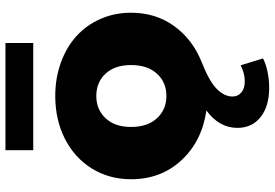

<svg xmlns="http://www.w3.org/2000/svg" viewBox="-172 -602 1010 706"><g transform="rotate(-90 333.0 -249.0)"><path d="M363.8 235.8Q294.9 235.8 255.4 204.1Q215.8 172.4 215.8 119.1Q215.8 51.8 279.8 4.9Q167 -11.2 96.9 -86.7Q26.9 -162.1 26.9 -272Q26.9 -352.5 66.4 -416.3Q106 -480 175.8 -515.4Q245.6 -550.8 333 -550.8Q399.4 -550.8 456.3 -530Q513.2 -509.3 553.5 -472.7Q593.8 -436 616.5 -384.3Q639.2 -332.5 639.2 -272Q639.2 -181.6 590.3 -113.8Q541.5 -45.9 457 -12.2Q386.2 15.6 358.6 43.5Q331.1 71.3 331.1 101.1Q331.1 120.6 345.7 133.3Q360.4 146 387.2 146Q416.5 146 445.8 130.9L471.2 212.9Q453.1 223.1 423.3 229.5Q393.6 235.8 363.8 235.8ZM333 -142.1Q383.3 -142.1 415 -176.8Q446.8 -211.4 446.8 -272Q446.8 -332 415 -366Q383.3 -399.9 333 -399.9Q283.2 -399.9 251.2 -365.7Q219.2 -331.5 219.2 -272Q219.2 -211.4 251.2 -176.8Q283.2 -142.1 333 -142.1ZM133.8 -631.8V-733.9H527.8V-631.8Z"/></g></svg>

Font: Montserrat ExtraBold
Style: Regular
Weight: 800
Designer: Julieta Ulanovsky
Foundry: Julieta Ulanovsky
Version: Version 9.000